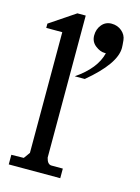

<svg xmlns="http://www.w3.org/2000/svg" viewBox="-113 -804 631 868"><g transform="rotate(15 202.0 -370.0)"><path d="M374 -641Q374 -567 248 -462H201Q292 -524 310 -599Q307 -599 304 -599Q283 -599 260.5 -616.5Q238 -634 238 -663.5Q238 -693 255.5 -714Q273 -735 301 -735Q329 -735 349 -718Q369 -701 371.5 -676.5Q374 -652 374 -641ZM178 -740V-75Q185 -45 204 -45H257V0H16V-45L74 -46Q77 -50 95 -75V-640H20V-660L139 -740Z"/></g></svg>

Font: Sawarabi Mincho
Style: Regular
Weight: 400
Version: Version 1.00